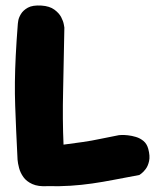

<svg xmlns="http://www.w3.org/2000/svg" viewBox="-20 -670 589 689"><path d="M150 -2Q117 0 96 -9.5Q75 -19 64 -34.5Q53 -50 48.5 -67Q44 -84 43 -97Q40 -155 38 -201.5Q36 -248 34.5 -290.5Q33 -333 33.5 -376.5Q34 -420 36.5 -470.5Q39 -521 44 -585Q44 -585 45.5 -595.5Q47 -606 55 -619.5Q63 -633 80 -642.5Q97 -652 129 -650Q158 -648 175 -635.5Q192 -623 199.5 -608.5Q207 -594 209 -582.5Q211 -571 211 -571Q209 -448 206.5 -344.5Q204 -241 208 -151Q247 -156 278 -160.5Q309 -165 339.5 -171.5Q370 -178 407 -185Q407 -185 416 -185.5Q425 -186 439 -184.5Q453 -183 468 -178.5Q483 -174 495 -164Q507 -154 512 -136Q519 -110 515 -92Q511 -74 502.5 -63Q494 -52 487 -47Q480 -42 480 -42Q431 -33 390 -25Q349 -17 310.5 -11.5Q272 -6 233.5 -3.5Q195 -1 150 -2Z"/></svg>

Font: Sour Gummy Black ExtraBold
Style: Regular
Weight: 800
Version: Version 1.000